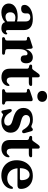

<svg xmlns="http://www.w3.org/2000/svg" viewBox="1075 -1801 738 2928"><g transform="rotate(90 1444.0 -337.0)"><path d="M33.5 -102.5Q33.5 -163.5 86.5 -200.5Q139.5 -237.5 235.5 -237.5Q275 -237.5 307 -228V-359.5Q307 -393.5 290.2 -411.8Q273.5 -430 243 -430Q214.5 -430 199.2 -417.5Q184 -405 184 -387V-351.5Q184 -322.5 165 -306.2Q146 -290 113 -290Q54.5 -290 54.5 -343Q54.5 -373.5 79 -402.2Q103.5 -431 151.2 -449.8Q199 -468.5 269.5 -468.5Q354.5 -468.5 396.5 -432.5Q438.5 -396.5 438.5 -333.5V-86Q438.5 -59 460 -59Q474 -59 481.5 -72.5Q486.5 -78.5 492 -78.5Q505 -78.5 505 -61.5Q505 -37.5 480.5 -13.2Q456 11 409 11Q371 11 347 -4.8Q323 -20.5 318 -47Q291.5 -19 252.8 -4Q214 11 171.5 11Q109.5 11 71.5 -20.2Q33.5 -51.5 33.5 -102.5ZM167.5 -125.5Q167.5 -89.5 186.5 -70.8Q205.5 -52 236 -52Q276 -52 307 -79V-193Q294 -197.5 279.8 -200.2Q265.5 -203 249.5 -203Q211 -203 189.2 -182.5Q167.5 -162 167.5 -125.5Z M723.5 -437 727.5 -358.5Q745 -413.5 779.2 -441Q813.5 -468.5 854 -468.5Q897 -468.5 921 -442.5Q945 -416.5 945 -367.5Q945 -325.5 927.2 -304.8Q909.5 -284 881.5 -284Q825 -284 824 -340V-357Q824 -387.5 796 -387.5Q770.5 -387.5 750 -355.5Q729.5 -323.5 729.5 -259V-81.5Q729.5 -53 753 -49.5L793.5 -43.5Q814.5 -40.5 814.5 -21Q814.5 0 789 0H571Q546 0 546 -21Q546 -35.5 562.5 -43.5L581 -48Q590 -51 594 -58Q598 -65 598 -80.5V-352.5Q598 -365.5 594.2 -371Q590.5 -376.5 582.5 -378.5L557 -380Q541.5 -385.5 541.5 -399Q541.5 -414.5 563.5 -423L661.5 -454.5Q692 -466 702 -466Q720.5 -466 723.5 -437Z M1008 -408 982.5 -414Q965 -420.5 965 -436.5Q965 -458 989 -458H1018.5Q1035.5 -458 1048.5 -478.5L1099.5 -550Q1116.5 -574 1135.5 -574Q1159 -574 1159 -547.5V-458H1267Q1291 -458 1291 -439Q1291 -425.5 1278.8 -416.5Q1266.5 -407.5 1239.5 -407.5H1159V-139.5Q1159 -70.5 1210.5 -70.5Q1229.5 -70.5 1241 -79.2Q1252.5 -88 1260.5 -98.2Q1268.5 -108.5 1277.5 -113Q1292 -114 1291 -93.5Q1288 -50.5 1251.5 -20.2Q1215 10 1159 10Q1096.5 10 1062 -21.2Q1027.5 -52.5 1027.5 -117V-378.5Q1027.5 -402 1008 -408Z M1449.5 -537.5Q1411.5 -537.5 1389 -558.2Q1366.5 -579 1366.5 -612Q1366.5 -645 1389.2 -665.5Q1412 -686 1449.5 -686Q1487 -686 1510 -665.5Q1533 -645 1533 -612Q1533 -579 1510 -558.2Q1487 -537.5 1449.5 -537.5ZM1523.5 -439.5V-81Q1523.5 -65.5 1527.8 -58.2Q1532 -51 1540.5 -48L1558.5 -43.5Q1575.5 -35.5 1575.5 -21Q1575.5 0 1550.5 0H1364Q1339 0 1339 -21Q1339 -35.5 1355.5 -43L1374.5 -48Q1383 -51 1387.2 -58Q1391.5 -65 1391.5 -81V-352.5Q1391.5 -365.5 1387.8 -370.8Q1384 -376 1376 -378L1350.5 -379.5Q1335 -385 1335 -399Q1335 -414 1357 -422.5L1454.5 -455.5Q1484.5 -466.5 1498 -466.5Q1523.5 -466.5 1523.5 -439.5Z M1827 -32Q1859.5 -32 1877.5 -48.2Q1895.5 -64.5 1895.5 -89Q1895.5 -114.5 1876.2 -131.8Q1857 -149 1808 -162.5Q1706.5 -188 1666.2 -227Q1626 -266 1626 -325Q1626 -390 1671.5 -429.5Q1717 -469 1804 -469Q1850.5 -469 1874.2 -457.5Q1898 -446 1910.5 -446Q1922.5 -446 1932.8 -457.5Q1943 -469 1956 -469Q1964 -469 1970.5 -463.8Q1977 -458.5 1981.5 -444.5L2007.5 -352.5Q2019 -315.5 1997 -307Q1974.5 -298.5 1958 -323Q1926.5 -378 1890.5 -402Q1854.5 -426 1810.5 -426Q1772 -426 1753 -408.8Q1734 -391.5 1734 -364.5Q1734 -337 1756.2 -318.5Q1778.5 -300 1837 -285.5Q1924 -266.5 1963.8 -228.2Q2003.5 -190 2003.5 -129Q2003.5 -66.5 1956.5 -27.8Q1909.5 11 1834.5 11Q1801.5 11 1781 4.5Q1760.5 -2 1748.5 -8.5Q1736.5 -15 1730 -15Q1718.5 -15 1708 -2.2Q1697.5 10.5 1685.5 10.5Q1668 10.5 1663.5 -13.5L1645.5 -103Q1637.5 -141 1657 -147Q1676 -153 1693.5 -126.5Q1722 -76.5 1755.5 -54.2Q1789 -32 1827 -32Z M2095.5 -408 2070 -414Q2052.5 -420.5 2052.5 -436.5Q2052.5 -458 2076.5 -458H2106Q2123 -458 2136 -478.5L2187 -550Q2204 -574 2223 -574Q2246.5 -574 2246.5 -547.5V-458H2354.5Q2378.5 -458 2378.5 -439Q2378.5 -425.5 2366.2 -416.5Q2354 -407.5 2327 -407.5H2246.5V-139.5Q2246.5 -70.5 2298 -70.5Q2317 -70.5 2328.5 -79.2Q2340 -88 2348 -98.2Q2356 -108.5 2365 -113Q2379.5 -114 2378.5 -93.5Q2375.5 -50.5 2339 -20.2Q2302.5 10 2246.5 10Q2184 10 2149.5 -21.2Q2115 -52.5 2115 -117V-378.5Q2115 -402 2095.5 -408Z M2861 -286Q2861 -234.5 2806 -234.5H2546Q2553.5 -157 2595 -117.8Q2636.5 -78.5 2700.5 -78.5Q2745 -78.5 2778 -99Q2811 -119.5 2826 -152.5Q2838 -166 2846.5 -166Q2860.5 -165.5 2860 -146Q2858 -103.5 2832 -67.8Q2806 -32 2760.8 -10.2Q2715.5 11.5 2656 11.5Q2586.5 11.5 2534.2 -17.8Q2482 -47 2452.8 -99.5Q2423.5 -152 2423.5 -221.5Q2423.5 -293 2452.2 -349Q2481 -405 2534.2 -436.8Q2587.5 -468.5 2662 -468.5Q2723 -468.5 2767.5 -444.8Q2812 -421 2836.5 -379.8Q2861 -338.5 2861 -286ZM2644 -419.5Q2601 -419.5 2573 -381.5Q2545 -343.5 2544.5 -271.5H2703.5Q2727.5 -271.5 2727.5 -294.5Q2727.5 -355.5 2704 -387.5Q2680.5 -419.5 2644 -419.5Z"/></g></svg>

Font: Fraunces 72pt S050 SemiBold
Style: Regular
Weight: 600
Version: Version 1.000; ttfautohint (v1.8.3)